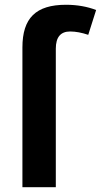

<svg xmlns="http://www.w3.org/2000/svg" viewBox="-20 -785 423 805"><path d="M74 0H214V-581C214 -629 234 -653 274 -653C298 -653 323 -648 350 -639L383 -743C347 -757 304 -765 257 -765C130 -765 74 -709 74 -586Z"/></svg>

Font: Kathrein 75 Bold
Style: Regular
Weight: 700
Designer: Lazydogs Typefoundry, based on Open Sans by Ascender Corporation
Foundry: Lazydogs Typefoundry
Version: Version 1.003;PS 001.003;hotconv 1.0.88;makeotf.lib2.5.64775